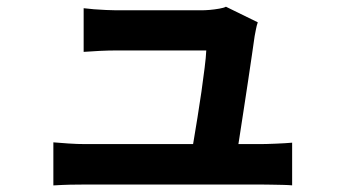

<svg xmlns="http://www.w3.org/2000/svg" viewBox="-20 -544 1040 580"><path d="M758.7 -476.6Q755.3 -467.1 753.1 -455Q750.8 -442.8 749.2 -434.7Q746.4 -413.8 740.9 -377Q735.4 -340.2 728.8 -295.4Q722.2 -250.6 715.2 -206Q708.2 -161.4 702.6 -124.2Q697 -87 693 -65.5H555.9Q559.7 -85.5 564.9 -118.2Q570.1 -150.8 576.6 -189.4Q583 -228.1 588.5 -266.9Q593.9 -305.8 598.1 -338.8Q602.3 -371.8 603.1 -391.6Q588.7 -391.6 560.2 -391.6Q531.7 -391.6 496.1 -391.6Q460.6 -391.6 426.4 -391.6Q392.2 -391.6 366.9 -391.6Q341.5 -391.6 332.7 -391.6Q308.8 -391.6 281.5 -390.3Q254.2 -389 232.7 -387.3V-519.2Q246.1 -517.4 264 -516Q282 -514.6 300.5 -513.8Q318.9 -512.9 331.7 -512.9Q346.7 -512.9 372.9 -512.9Q399 -512.9 429.9 -512.9Q460.7 -512.9 491.7 -512.9Q522.8 -512.9 548.4 -512.9Q574 -512.9 588.3 -512.9Q599 -512.9 613.8 -514.1Q628.5 -515.4 642.5 -517.9Q656.6 -520.3 662.5 -523.7ZM141.2 -114Q161.3 -112.2 187.4 -110.5Q213.6 -108.7 239.6 -108.7Q254.7 -108.7 295.4 -108.7Q336.2 -108.7 391.4 -108.7Q446.6 -108.7 506.2 -108.7Q565.9 -108.7 620.4 -108.7Q675 -108.7 713.8 -108.7Q752.6 -108.7 764.3 -108.7Q782.9 -108.7 812.8 -110Q842.7 -111.2 862.5 -113V15.9Q852.1 14.9 834.3 14.5Q816.5 14.1 798.3 13.8Q780.2 13.4 766.5 13.4Q753.8 13.4 713.7 13.4Q673.6 13.4 618.6 13.4Q563.5 13.4 503.1 13.4Q442.7 13.4 387.2 13.4Q331.7 13.4 292 13.4Q252.4 13.4 239.6 13.4Q213.6 13.4 191.7 13.9Q169.9 14.4 141.2 16.1Z"/></svg>

Font: Noto Sans HK Thin
Style: Regular
Weight: 100
Designer: Ryoko NISHIZUKA 西塚涼子 (kana, bopomofo & ideographs); Paul D. Hunt (Latin, Greek & Cyrillic); Sandoll Communications 산돌커뮤니
Foundry: Adobe
Version: Version 2.004-H2;hotconv 1.0.118;makeotfexe 2.5.65603